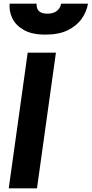

<svg xmlns="http://www.w3.org/2000/svg" viewBox="-20 -1034 503 1054"><path d="M28 0 132 -745H287L183 0ZM229 -844Q155 -844 110.5 -869.5Q66 -895 47.5 -934Q29 -973 33 -1014H181Q178 -959 240 -959Q303 -959 316 -1014H463Q456 -971 429 -932Q402 -893 353 -868.5Q304 -844 229 -844Z"/></svg>

Font: Plus Jakarta Sans ExtraBold
Style: Italic
Weight: 800
Italic angle: -8°
Designer: Gumpita Rahayu
Foundry: Tokotype
Version: Version 2.071; ttfautohint (v1.8.4.7-5d5b);gftools[0.9.29]